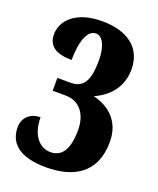

<svg xmlns="http://www.w3.org/2000/svg" viewBox="-137 -807 740 900"><g transform="rotate(20 233.0 -357.0)"><path d="M202 10C332 10 443 -43 443 -204C443 -313 370 -363 299 -380C368 -411 422 -468 422 -558C422 -664 345 -724 216 -724C85 -724 24 -657 24 -589C24 -527 71 -504 143 -504C143 -583 161 -660 209 -660C241 -660 264 -616 264 -546C264 -460 247 -402 176 -402H109V-338H171C246 -338 284 -282 284 -205C284 -94 243 -64 197 -64C142 -64 98 -113 98 -202C54 -202 13 -175 13 -121C13 -46 64 10 202 10Z"/></g></svg>

Font: Noto Serif Georgian ExtraCondensed Black
Style: Regular
Weight: 900
Width: 2
Designer: Monotype Design Team, Akaki Razmadze
Foundry: Google LLC
Version: Version 2.003